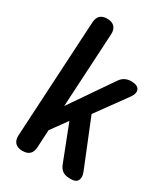

<svg xmlns="http://www.w3.org/2000/svg" viewBox="-208 -913 917 1047"><g transform="rotate(30 250.5 -389.5)"><path d="M364 -550 184 -288 210 -756C212 -795 190 -818 151 -818H150C112 -818 91 -799 89 -760L48 -24C46 15 68 38 107 38H109C147 38 168 19 170 -20L176 -131L249 -232L336 -8C348 24 371 39 405 39H418C456 39 471 10 454 -31L335 -325L473 -515C502 -556 486 -588 436 -588C404 -588 382 -577 364 -550Z"/></g></svg>

Font: 寒蝉团圆体 Round
Style: Regular
Weight: 500
Designer: 寒蝉字型
Version: Version 2.700;Glyphs 3.1.1 (3135)